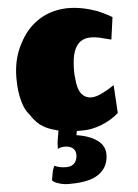

<svg xmlns="http://www.w3.org/2000/svg" viewBox="-65 -744 806 1121"><g transform="rotate(-5 338.0 -183.5)"><path d="M410 -471Q380 -427 380 -328Q380 -296 383 -283Q387 -220 411 -190Q434 -164 466 -164Q496 -164 533 -183Q565 -198 603 -224L613 -60Q574 -24 513 1Q455 24 403 24H366L361 48Q446 61 491 99Q526 130 526 174Q526 239 483 278Q430 328 303 328H286Q256 328 222 315Q205 309 196 298L206 243Q210 232 213 224.5Q216 217 217 215Q248 229 286 229Q320 229 337 208Q351 188 351 163Q351 137 334 123Q317 109 288 109Q265 109 246 118L248 78L259 12Q218 2 190 -11Q184 -14 172.5 -20.5Q161 -27 153 -33Q120 -61 99 -96Q82 -114 68 -146Q41 -216 41 -313Q41 -427 88 -513Q129 -595 197.5 -641.5Q266 -688 353 -694L365 -695H378Q456 -695 546 -663Q554 -659 581 -647Q608 -635 631 -620L613 -490L554 -505Q522 -513 494 -513Q438 -513 410 -471Z"/></g></svg>

Font: Sigmar One
Style: Regular
Weight: 400
Designer: Vernon Adams
Foundry: Vernon Adams
Version: Version 2.000